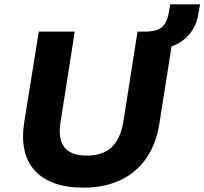

<svg xmlns="http://www.w3.org/2000/svg" viewBox="-20 -850 938 881"><path d="M363 11Q285 11 229 -9.5Q173 -30 138.5 -68.5Q104 -107 92 -162.5Q80 -218 91 -288L158 -705H323L258 -291Q245 -212 275.5 -174Q306 -136 378 -136Q452 -136 492.5 -174.5Q533 -213 546 -291L611 -705H778L711 -281Q696 -187 649.5 -121.5Q603 -56 530.5 -22.5Q458 11 363 11ZM734 -631 650 -689 653 -705Q683 -706 704 -714Q725 -722 738 -743.5Q751 -765 757 -806L761 -830H898L890 -786Q885 -746 863.5 -712.5Q842 -679 808.5 -657Q775 -635 734 -631Z"/></svg>

Font: Nunito Sans 6pt ExtraBold
Style: Italic
Weight: 800
Italic angle: -9°
Version: Version 3.101;gftools[0.9.27]